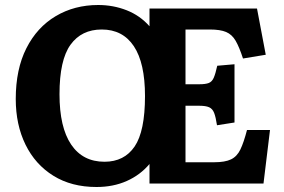

<svg xmlns="http://www.w3.org/2000/svg" viewBox="-20 -734 1136 768"><path d="M366 14Q266 14 193.5 -31Q121 -76 82 -155.5Q43 -235 43 -338Q43 -457 85.5 -541Q128 -625 203 -669.5Q278 -714 373 -714Q433 -714 486.5 -693Q540 -672 578 -629V-700H1008L1043 -515L952 -500Q937 -546 922.5 -571Q908 -596 884.5 -606Q861 -616 819 -616H722V-397H778Q802 -397 815 -402Q828 -407 835 -423Q842 -439 849 -471L918 -477V-244L848 -233Q843 -266 836.5 -282.5Q830 -299 816.5 -305Q803 -311 777 -311H722V-85H837Q880 -85 904 -96.5Q928 -108 941.5 -136Q955 -164 968 -214H1060L1034 0H578V-78Q541 -34 487 -10Q433 14 366 14ZM398 -87Q477 -87 518.5 -148Q560 -209 560 -350Q560 -482 515.5 -549Q471 -616 387 -616Q306 -616 262 -555Q218 -494 218 -357Q218 -225 264.5 -156Q311 -87 398 -87Z"/></svg>

Font: Literata 12pt
Style: Bold
Weight: 700
Designer: Latin by Veronika Burian and Jose Scaglione. Greek by Irene Vlachou. Cyrillic by Vera Evstafieva.
Foundry: TypeTogether
Version: Version 3.002